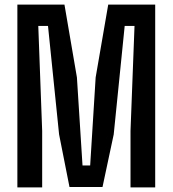

<svg xmlns="http://www.w3.org/2000/svg" viewBox="-20 -820 755 840"><path d="M56 0V-800H262L316.5 -481.5L341 -96H374.5L398.5 -481.5L453.5 -800H659V0H551V-247.5L568.5 -706.5H525.5L477.5 -232L428.5 -2H284L238.5 -232L190 -706.5H147.5L164.5 -247.5V0Z"/></svg>

Font: Big Shoulders Medium
Style: Regular
Weight: 500
Designer: Patric King
Foundry: XO Type Co
Version: Version 2.002